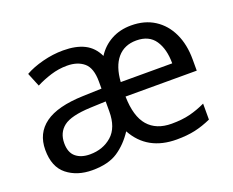

<svg xmlns="http://www.w3.org/2000/svg" viewBox="-95 -703 1053 869"><g transform="rotate(-20 432.0 -268.0)"><path d="M603 -546Q668 -546 715 -516Q762 -486 787.5 -432Q813 -378 813 -306V-252H470Q472 -156 511.5 -110.5Q551 -65 625 -65Q675 -65 713 -74.5Q751 -84 789 -102V-25Q749 -7 710.5 1.5Q672 10 622 10Q481 10 419 -103Q385 -51 339 -20.5Q293 10 216 10Q143 10 94.5 -28.5Q46 -67 46 -149Q46 -229 106 -272.5Q166 -316 290 -320L380 -323V-357Q380 -422 349.5 -448Q319 -474 268 -474Q228 -474 189.5 -462Q151 -450 118 -433L91 -499Q126 -519 176 -532Q226 -545 275 -545Q337 -545 377.5 -524.5Q418 -504 439 -459Q465 -500 507 -523Q549 -546 603 -546ZM602 -474Q544 -474 510.5 -434.5Q477 -395 472 -321H720Q720 -390 691.5 -432Q663 -474 602 -474ZM303 -259Q209 -255 173 -227Q137 -199 137 -148Q137 -103 162.5 -82Q188 -61 230 -61Q293 -61 335.5 -98.5Q378 -136 378 -214V-262Z"/></g></svg>

Font: Noto Sans Syloti Nagri
Style: Regular
Weight: 400
Designer: Monotype Design Team
Foundry: Monotype Imaging Inc.
Version: Version 2.003; ttfautohint (v1.8.4.7-5d5b)